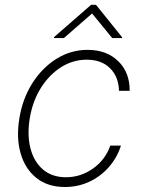

<svg xmlns="http://www.w3.org/2000/svg" viewBox="-20 -759 594 791"><path d="M247.5 11.4Q176.8 11.4 130.3 -25.6Q83.8 -62.5 65.2 -126.4Q46.5 -190.3 59.7 -271Q72.8 -352.3 113.3 -416.2Q153.8 -480.1 212.9 -516.9Q272 -553.6 340.9 -553.6Q419.4 -553.6 467.2 -506.9Q514.9 -460.2 514.2 -384.9H470.2Q469.1 -441.8 433.8 -477.5Q398.4 -513.1 337 -513.1Q280.5 -513.1 231.5 -482.1Q182.5 -451 148.4 -396.7Q114.3 -342.3 102.6 -271.7Q91.3 -202.4 105.6 -147.4Q120 -92.3 157.3 -60.5Q194.6 -28.8 251.8 -28.8Q312.1 -28.8 362.9 -64.5Q413.7 -100.1 434.3 -159.1H478.3Q462 -108.3 427.7 -69.8Q393.5 -31.2 347.1 -9.9Q300.8 11.4 247.5 11.4ZM243.4 -602.3 359.3 -703.5 442.2 -602.3H483.1L482.8 -605.8L375.4 -739.3H355.5L202.3 -605.8L202.5 -602.3Z"/></svg>

Font: Inter UI Extra Light
Style: Italic
Weight: 200
Italic angle: -9.39999°
Designer: Rasmus Andersson
Foundry: rsms
Version: 3.2;8d6f07862